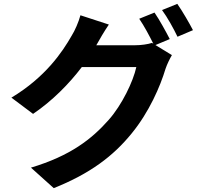

<svg xmlns="http://www.w3.org/2000/svg" viewBox="-20 -884 1040 993"><path d="M858 -682C839 -719 804 -783 779 -819L700 -787C725 -751 753 -698 773 -658L766 -662C744 -655 710 -650 679 -650H478L481 -655C493 -677 519 -722 543 -757L396 -805C387 -771 367 -725 351 -700C302 -614 215 -485 39 -379L151 -295C250 -362 337 -450 403 -537H685C669 -463 611 -342 543 -265C455 -165 344 -78 140 -17L258 89C446 14 566 -77 661 -194C752 -305 809 -438 836 -528C844 -552 858 -580 869 -599L784 -651ZM818 -832C846 -794 878 -736 898 -694L978 -728C960 -763 923 -827 897 -864Z"/></svg>

Font: Noto Sans KR Bold
Style: Regular
Weight: 700
Designer: Ryoko NISHIZUKA  (kana & ideographs); Paul D. Hunt (Latin, Greek & Cyrillic); Wenlong ZHANG  (bopomofo); Sandoll Communi
Foundry: Adobe Systems Incorporated
Version: Version 1.004;PS 1.004;hotconv 1.0.82;makeotf.lib2.5.63406